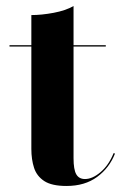

<svg xmlns="http://www.w3.org/2000/svg" viewBox="-20 -610 409 637"><path d="M361.5 -100.5Q343 -53 302.2 -23Q261.5 7 200.5 7Q152 7 127 -9.2Q102 -25.5 93 -53.2Q84 -81 84 -116V-455.5H11.5V-460H84V-560Q118 -560 158 -567.5Q198 -575 224 -590V-460H331V-455.5H224V-85Q224 -47.5 233 -31.8Q242 -16 262 -16Q286.5 -16 313.5 -38.8Q340.5 -61.5 357 -102Z"/></svg>

Font: Bodoni* 36pt
Style: Bold
Weight: 700
Version: Version 2.3